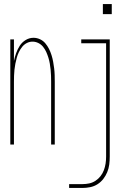

<svg xmlns="http://www.w3.org/2000/svg" viewBox="-20 -715 640 950"><path d="M489 -645V-695H533V-645ZM31 0V-520H49V-413Q53 -433 60 -452.5Q67 -472 78 -489Q89 -506 107 -517Q125 -528 146 -528Q162 -528 177.5 -521Q193 -514 204 -501Q215 -488 222.5 -473Q230 -458 235 -442Q240 -426 243 -409.5Q246 -393 248 -376.5Q250 -360 250.5 -343.5Q251 -327 251 -310V0H233V-310Q233 -325 232.5 -340Q232 -355 230.5 -370Q229 -385 226.5 -400Q224 -415 219.5 -429.5Q215 -444 209 -457.5Q203 -471 193.5 -483Q184 -495 170 -502Q156 -509 141 -509Q126 -509 112.5 -502Q99 -495 89.5 -483Q80 -471 73.5 -457.5Q67 -444 63 -429.5Q59 -415 56 -400Q53 -385 51.5 -370Q50 -355 49.5 -340Q49 -325 49 -310V0ZM322 215V196H388Q405 196 421.5 192.5Q438 189 452.5 179.5Q467 170 477.5 156.5Q488 143 494 127Q500 111 502.5 94Q505 77 505 60V-501H382V-520H523V60Q523 80 520.5 99.5Q518 119 510.5 137Q503 155 491 170.5Q479 186 462.5 196.5Q446 207 426.5 211Q407 215 388 215Z"/></svg>

Font: Iosevka SS04 Thin Extended
Style: Regular
Weight: 100
Width: 7
Monospace: yes
Designer: Belleve Invis
Foundry: Belleve Invis
Version: Version 19.0.0; ttfautohint (v1.8.4)